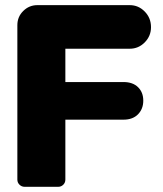

<svg xmlns="http://www.w3.org/2000/svg" viewBox="-20 -720 627 740"><path d="M46.9 -27.8V-623Q46.9 -655.3 69.6 -677.7Q92.3 -700.2 124 -700.2H480Q513.7 -700.2 537.8 -675.5Q562 -650.9 562 -615.2Q562 -581.1 537.8 -556.6Q513.7 -532.2 480 -532.2H231.9V-403.8H456.1Q491.7 -403.8 512 -384Q532.2 -364.3 532.2 -332Q532.2 -300.3 512 -279.5Q491.7 -258.8 456.1 -258.8H231.9V-27.8Q231.9 -16.1 223.9 -8.1Q215.8 0 204.1 0H75.2Q63.5 0 55.2 -8.1Q46.9 -16.1 46.9 -27.8Z"/></svg>

Font: LT Saeada
Style: Bold
Weight: 700
Designer: Daniel Lyons
Foundry: LyonsType
Version: Version 1.001